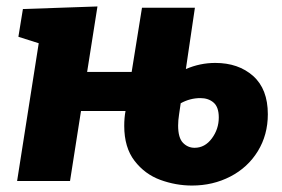

<svg xmlns="http://www.w3.org/2000/svg" viewBox="-20 -561 874 595"><path d="M810 -207Q810 -143 779 -92.5Q748 -42 694 -14Q640 14 575 14Q525 14 477 -3.5Q429 -21 397 -62.5Q365 -104 365 -171Q365 -196 369 -217H231L197 0H33L100 -427L37 -447L51 -533L282 -541L250 -338H388L420 -537H584L556 -347Q600 -366 647 -366Q719 -366 764.5 -325.5Q810 -285 810 -207ZM658 -197Q658 -229 642 -243Q626 -257 601 -257Q569 -257 540 -241L535 -207Q532 -188 532 -172Q532 -134 547 -118.5Q562 -103 583 -103Q615 -103 636.5 -132Q658 -161 658 -197Z"/></svg>

Font: Bitter Pro ExtraBold
Style: Italic
Weight: 800
Italic angle: -9°
Designer: Sol Matas, and Bitter project Authors
Foundry: Sol Matas
Version: Version 1.010